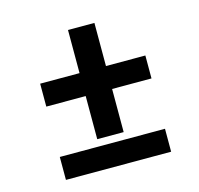

<svg xmlns="http://www.w3.org/2000/svg" viewBox="-87 -652 773 744"><g transform="rotate(-15 300.0 -279.5)"><path d="M353 -121H247V-294H89V-386H247V-559H353V-386H511V-294H353ZM89 0V-92H511V0Z"/></g></svg>

Font: Iosevka Etoile Semibold
Style: Regular
Weight: 600
Designer: Belleve Invis
Foundry: Belleve Invis
Version: Version 22.1.2; ttfautohint (v1.8.4)